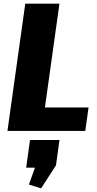

<svg xmlns="http://www.w3.org/2000/svg" viewBox="-20 -720 533 1056"><path d="M185 -129H467L449 0H21L119 -700H307L213 -29ZM307 50 288 189 206 316 139 295 207 106 269 202H124L145 50Z"/></svg>

Font: Pathway Extreme SemiCondensed ExtraBold
Style: Italic
Weight: 800
Width: 4
Italic angle: -8°
Version: Version 1.001;gftools[0.9.26]